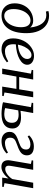

<svg xmlns="http://www.w3.org/2000/svg" viewBox="1028 -1762 746 2843"><g transform="rotate(90 1401.5 -341.0)"><path d="M288.1 -459Q319.8 -459 347.2 -446Q374.5 -433.1 387.7 -413.6Q376 -528.8 328.4 -591.1Q280.8 -653.3 204.6 -653.3Q193.4 -653.3 178.7 -651.4Q164.1 -649.4 151.4 -647L143.6 -684.1Q172.9 -693.8 213.9 -693.8Q291 -693.8 349.9 -653.1Q408.7 -612.3 440.2 -536.1Q471.7 -460 471.7 -358.4Q471.7 -182.1 402.1 -86.2Q332.5 9.8 208.5 9.8Q127.9 9.8 78.9 -43.2Q29.8 -96.2 29.8 -185.1Q29.8 -261.2 63 -324.7Q96.2 -388.2 155.5 -423.6Q214.8 -459 288.1 -459ZM282.7 -418.9Q238.3 -418.9 199 -385.7Q159.7 -352.5 137.2 -294.4Q114.7 -236.3 114.7 -168.9Q114.7 -102.1 141.6 -66.2Q168.5 -30.3 215.8 -30.3Q259.3 -30.3 298.3 -63.2Q337.4 -96.2 360.4 -153.6Q383.3 -210.9 383.3 -278.8Q383.3 -348.1 357.7 -383.5Q332 -418.9 282.7 -418.9Z M939.5 -371.1Q939.5 -304.7 857.4 -257.8Q775.4 -210.9 637.2 -201.7L635.3 -166Q635.3 -104 661.4 -72.5Q687.5 -41 738.8 -41Q782.7 -41 819.8 -55.9Q856.9 -70.8 889.2 -89.8L903.3 -69.3Q858.4 -31.2 808.3 -10.7Q758.3 9.8 713.4 9.8Q634.3 9.8 591.6 -34.4Q548.8 -78.6 548.8 -161.1Q548.8 -242.7 583.3 -313.2Q617.7 -383.8 678.7 -427.5Q739.7 -471.2 806.6 -471.2Q866.7 -471.2 903.1 -443.6Q939.5 -416 939.5 -371.1ZM641.1 -232.4Q737.8 -239.7 795.9 -277.8Q854 -315.9 854 -371.1Q854 -398.4 839.1 -416Q824.2 -433.6 795.9 -433.6Q761.7 -433.6 729.5 -405.8Q697.3 -377.9 673.8 -331.1Q650.4 -284.2 641.1 -232.4Z M1420.9 -459 1349.6 -33.7 1403.8 -22 1399.9 0H1262.7L1296.4 -210.4H1113.8L1076.7 0H995.6L1071.3 -425.3L1015.1 -437L1019 -459H1158.2L1121.1 -251.5H1303.2L1337.4 -459Z M1621.1 -271Q1672.9 -278.8 1720.2 -278.8Q1799.3 -278.8 1841.3 -245.4Q1883.3 -211.9 1883.3 -151.9Q1883.3 -74.2 1829.1 -32.2Q1774.9 9.8 1663.1 9.8Q1624.5 9.8 1570.8 3.2Q1517.1 -3.4 1494.1 -12.2L1567.4 -425.3L1501.5 -437L1505.4 -459H1654.3ZM1678.2 -243.2Q1670.4 -243.2 1646.5 -241.2Q1622.6 -239.3 1614.7 -237.3L1581.1 -43.9Q1590.3 -39.6 1617.2 -35.2Q1644 -30.8 1667 -30.8Q1798.8 -30.8 1798.8 -144Q1798.8 -243.2 1678.2 -243.2Z M2280.8 -365.2Q2280.8 -315.9 2247.1 -283.4Q2213.4 -251 2134.3 -224.6Q2063.5 -200.7 2041.5 -179Q2019.5 -157.2 2019.5 -117.7Q2019.5 -78.6 2041 -59.8Q2062.5 -41 2097.2 -41Q2133.3 -41 2173.3 -54.2Q2213.4 -67.4 2238.8 -85.9L2253.4 -65.4Q2175.8 9.8 2068.4 9.8Q2005.9 9.8 1969.5 -23.2Q1933.1 -56.2 1933.1 -110.8Q1933.1 -144 1947.3 -166.7Q1961.4 -189.5 1992.2 -207.8Q2022.9 -226.1 2093.3 -249.5Q2150.4 -269 2172.4 -292Q2194.3 -314.9 2194.3 -354Q2194.3 -387.2 2174.1 -402.6Q2153.8 -418 2120.6 -418Q2061.5 -418 2001.5 -377L1984.9 -398.4Q2052.7 -468.8 2149.4 -468.8Q2211.9 -468.8 2246.3 -442.9Q2280.8 -417 2280.8 -365.2Z M2434.1 -94.2Q2434.1 -72.3 2445.8 -58.6Q2457.5 -44.9 2482.9 -44.9Q2519.5 -44.9 2562 -75.4Q2604.5 -106 2631.8 -150.4L2686 -459H2767.1L2692.4 -34.2L2750 -22L2746.1 0H2610.4L2623.5 -94.2Q2583 -42 2539.1 -15.1Q2495.1 11.7 2452.1 11.7Q2402.8 11.7 2377.9 -14.9Q2353 -41.5 2353 -91.3Q2353 -98.6 2355.7 -117.4Q2358.4 -136.2 2408.2 -425.3L2354 -437L2357.9 -459H2495.1L2445.3 -175.3Q2434.1 -113.8 2434.1 -94.2Z"/></g></svg>

Font: Liberation Serif
Style: Italic
Weight: 400
Italic angle: -16.333°
Designer: Steve Matteson
Foundry: Ascender Corporation
Version: Version 2.1.5